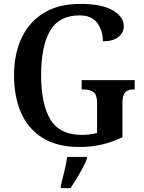

<svg xmlns="http://www.w3.org/2000/svg" viewBox="-20 -744 738 985"><path d="M387 10Q274 10 199.5 -36Q125 -82 88.5 -164.5Q52 -247 52 -358Q52 -466 90.5 -548.5Q129 -631 204.5 -677.5Q280 -724 392 -724Q502 -724 558.5 -691Q615 -658 615 -610Q615 -576 587 -554Q559 -532 508 -532Q508 -586 479.5 -625.5Q451 -665 388 -665Q283 -665 237 -586Q191 -507 191 -358Q191 -210 238.5 -131Q286 -52 401 -52Q421 -52 441 -54.5Q461 -57 478 -62V-216Q478 -258 460 -271.5Q442 -285 410 -285H399V-333H671V-285H664Q637 -285 622.5 -271Q608 -257 608 -212V-40Q556 -15 502.5 -2.5Q449 10 387 10ZM292 208Q300 177 310 136Q320 95 325 61H426V71Q418 92 403.5 119Q389 146 372.5 173Q356 200 342 221H292Z"/></svg>

Font: Noto Serif Hebrew SemiCondensed SemiBold
Style: Regular
Weight: 600
Width: 4
Designer: Monotype Design Team
Foundry: Monotype Imaging Inc.
Version: Version 2.004; ttfautohint (v1.8.4.7-5d5b)